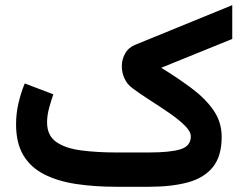

<svg xmlns="http://www.w3.org/2000/svg" viewBox="-20 -715 936 735"><path d="M550.8 0H427.2Q341.8 0 271 -10.7Q200.2 -21.5 148.7 -47.9Q97.2 -74.2 69.3 -120.8Q41.5 -167.5 41.5 -239.3Q41.5 -281.2 51 -321.3Q60.5 -361.3 74.7 -395.5L184.1 -354Q176.3 -331.5 168.2 -302.5Q160.2 -273.4 160.2 -246.6Q160.2 -196.3 195.3 -171.6Q230.5 -147 291 -139.2Q351.6 -131.3 427.2 -131.3H550.3Q631.8 -131.3 671.1 -143.6Q710.4 -155.8 710.4 -192.9Q710.4 -211.9 686.8 -235.1Q663.1 -258.3 627.2 -283Q591.3 -307.6 553.2 -332Q515.1 -356.4 486.3 -377.9Q466.8 -392.1 456.5 -414.8Q446.3 -437.5 446.3 -461.4Q446.3 -487.3 459 -510.3Q471.7 -533.2 497.6 -543.5L869.1 -695.3V-565.9L597.2 -455.6Q660.6 -416.5 713.1 -377.4Q765.6 -338.4 797.1 -293.2Q828.6 -248 828.6 -190.9Q828.6 -117.2 794.9 -75.4Q761.2 -33.7 699 -16.8Q636.7 0 550.8 0Z"/></svg>

Font: Vazirmatn UI
Style: Bold
Weight: 700
Designer: Saber Rastikerdar
Foundry: Saber Rastikerdar
Version: Version 33.003